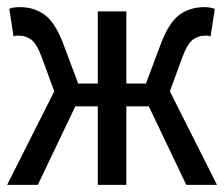

<svg xmlns="http://www.w3.org/2000/svg" viewBox="-39 -518 628 538"><path d="M67 0 172 -220H235V0H315V-220H378L483 0H569L437 -262L471 -355Q486 -396 501.5 -407Q517 -418 534 -418Q539 -418 542.5 -418Q546 -418 551 -416L563 -493Q551 -498 533 -498Q494 -498 464.5 -477Q435 -456 412 -396L370 -284H315V-486H235V-284H180L138 -396Q115 -456 85.5 -477Q56 -498 17 -498Q8 -498 0 -497Q-8 -496 -13 -493L-1 -416Q4 -418 7.5 -418Q11 -418 16 -418Q33 -418 48.5 -407Q64 -396 79 -355L113 -262L-19 0Z"/></svg>

Font: Codetta
Style: Regular
Weight: 400
Italic angle: -11°
Designer: Ulrich Proeller
Foundry: PROSA GmbH
Version: Version 2.00;September 29, 2018;FontCreator 11.5.0.2427 64-b